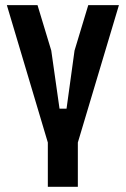

<svg xmlns="http://www.w3.org/2000/svg" viewBox="-20 -717 483 737"><path d="M278.8 0H163.6V-169.9L6.3 -697.3H124L176.8 -522.9L208.5 -299.8H235.4L266.1 -522.9L318.8 -697.3H436.5L278.8 -169.9Z"/></svg>

Font: Agdasima
Style: Bold
Weight: 700
Width: 3
Designer: The DocRepair Project, Patric King
Foundry: Google
Version: Version 2.002